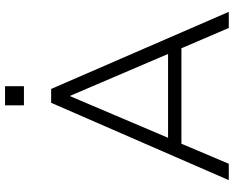

<svg xmlns="http://www.w3.org/2000/svg" viewBox="-103 -825 928 762"><g transform="rotate(-90 361.0 -444.0)"><path d="M27 0 334 -705H389L695 0H631L544 -203L577 -188H144L178 -203L92 0ZM360 -629 190 -229 167 -241H554L533 -229L362 -629ZM324 -813V-888H400V-813Z"/></g></svg>

Font: Nunito Sans 12pt Light
Style: Regular
Weight: 300
Designer: Vernon Adams
Foundry: Vernon Adams
Version: Version 3.101;gftools[0.9.27]